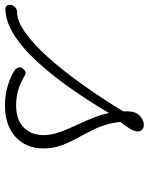

<svg xmlns="http://www.w3.org/2000/svg" viewBox="-132 -662 612 791"><g transform="rotate(90 174.5 -267.0)"><path d="M-183 17Q-194 17 -198 9.5Q-202 2 -200 -7Q-198 -16 -190 -23.5Q-182 -31 -169 -31Q-134 -31 -87 -64Q-40 -97 15 -158Q70 -219 130.5 -304Q191 -389 255 -495L285 -479Q220 -362 156.5 -270Q93 -178 34 -114Q-25 -50 -80 -16.5Q-135 17 -183 17ZM213 19Q170 19 131 7Q92 -5 66 -23Q57 -32 57 -41Q57 -50 64 -57Q73 -66 79.5 -66Q86 -66 97 -59Q124 -43 152.5 -35Q181 -27 213 -27Q272 -27 304 -57.5Q336 -88 336 -140Q336 -165 329 -189.5Q322 -214 311 -239.5Q300 -265 287.5 -292Q275 -319 263.5 -348Q252 -377 245 -410.5Q238 -444 238 -481Q238 -520 256.5 -536.5Q275 -553 294 -553Q307 -553 314 -546Q321 -539 321 -528Q321 -514 310 -496Q299 -478 282 -457Q285 -423 294 -394.5Q303 -366 315.5 -341Q328 -316 341 -292.5Q354 -269 365.5 -245Q377 -221 384 -195.5Q391 -170 391 -139Q391 -68 343.5 -24.5Q296 19 213 19Z"/></g></svg>

Font: Playwrite US Trad ExtraLight
Style: Regular
Weight: 250
Designer: Veronika Burian, José Scaglione
Foundry: TypeTogether
Version: Version 1.003